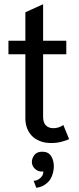

<svg xmlns="http://www.w3.org/2000/svg" viewBox="-20 -665 372 909"><path d="M307.1 -6.8Q295.4 0 270.5 6.3Q248 12.2 222.2 12.2Q191.4 12.2 168 2.4Q143.6 -7.8 129.9 -22.9Q114.3 -40 107.4 -60.1Q100.1 -81.1 100.1 -104V-408.2H20V-472.2H100.1V-606.9L184.1 -645V-472.2H293.9V-408.2H184.1V-111.8Q184.1 -85 196.8 -71.8Q210 -58.1 232.9 -58.1Q245.1 -58.1 257.8 -62Q269 -65.4 279.8 -73.2ZM234.9 123Q234.9 135.7 231.4 150.9Q227.5 168.5 219.2 182.1Q210.9 196.3 193.8 208.5Q177.2 220.7 151.9 224.1L139.2 190.9Q155.8 190.9 169.9 178.7Q185.1 166 185.1 148.9V146Q184.1 147 183.1 147H175.8Q159.2 147 145 133.8Q130.9 120.6 130.9 101.1Q130.9 84.5 143.1 68.4Q154.8 53.2 180.2 53.2Q209 53.2 222.2 74.2Q234.9 94.7 234.9 123Z"/></svg>

Font: Post Grotesk Regular
Style: Regular
Weight: 500
Version: 0.900; ttfautohint (v0.96) -l 8 -r 50 -G 200 -x 14 -w "gGD" 